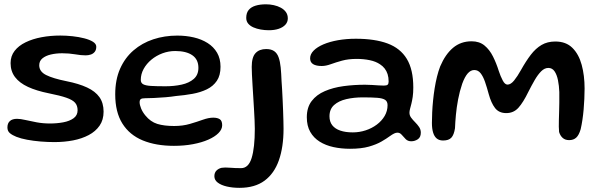

<svg xmlns="http://www.w3.org/2000/svg" viewBox="-20 -646 2785 896"><path d="M233.8 17.1Q202.9 17.1 169.5 14.4Q136.1 11.6 106.5 6.1Q76.9 0.6 56.4 -7.6Q37.9 -14.9 26.3 -24.5Q14.6 -34.1 14.6 -51.3Q14.6 -70.8 26.1 -81.1Q37.5 -91.5 59.4 -91.5Q75.2 -91.5 98.4 -86.1Q121.6 -80.8 151 -75.2Q180.3 -69.7 213.5 -69.7Q245.8 -69.7 275.3 -75.2Q304.8 -80.8 323.4 -94.2Q342.1 -107.8 342.1 -131.4Q342.1 -153 330.4 -166.5Q318.7 -179.9 289.6 -190Q260.5 -200.1 207.8 -210.6Q150.3 -222.1 110.6 -240.5Q70.8 -258.9 50.1 -286.3Q29.4 -313.7 29.4 -351.5Q29.4 -384.4 48.2 -408.6Q66.9 -432.8 99.5 -448.6Q132.1 -464.5 173.8 -472.3Q215.4 -480.1 261.5 -480.1Q289.2 -480.1 318.6 -476.9Q348 -473.7 373.2 -467.2Q398.3 -460.8 413.8 -451.1Q429.3 -441.3 429.3 -428Q429.3 -413.4 422.3 -404.4Q415.3 -395.5 404.1 -391.6Q392.8 -387.7 379.6 -387.7Q357.8 -387.7 330.2 -392.6Q302.5 -397.4 270.1 -397.4Q241.5 -397.4 217 -391.6Q192.6 -385.8 177.8 -373.5Q163.1 -361.2 163.1 -341.3Q163.1 -312 195.2 -295.9Q227.2 -279.8 289.8 -267.2Q347.8 -255.7 386.2 -237.8Q424.7 -219.9 444.1 -192.6Q463.4 -165.2 463.4 -125.1Q463.4 -86.6 444.8 -59.7Q426.2 -32.7 394.2 -15.8Q362.2 1.2 321 9.2Q279.7 17.1 233.8 17.1Z M791.7 34.6Q707.4 34.6 645.8 9.1Q584.2 -16.5 551 -69.7Q517.7 -122.9 517.7 -205.6Q517.7 -273.9 540.4 -325.2Q563.1 -376.4 603 -410.8Q642.8 -445.2 695.4 -462.6Q747.9 -479.9 807.3 -479.9Q847.9 -479.9 884.2 -471.5Q920.6 -463 948.8 -445.2Q977 -427.4 993.1 -399.8Q1009.1 -372.3 1009.1 -334.4Q1009.1 -294.2 992 -268.9Q974.9 -243.6 945.4 -229.2Q915.9 -214.9 878.6 -208.1Q841.2 -201.3 800.8 -197.9Q780.7 -194.6 752.6 -192.2Q724.4 -189.8 698.3 -188.7Q672.1 -187.6 657.6 -187.6Q642.7 -187.6 637.1 -183.6Q631.6 -179.6 631.6 -168.9Q631.6 -156.7 638.5 -139.7Q645.4 -122.8 658.4 -107.1Q682.3 -77.7 714 -67.8Q745.8 -58 792.7 -58Q832.9 -58 866.3 -67.8Q899.8 -77.6 926.7 -87.3Q953.7 -96.9 975.1 -96.9Q994.4 -96.9 1005.6 -89.7Q1016.8 -82.4 1016.8 -61.5Q1016.8 -42.4 999.6 -25Q982.4 -7.6 951.8 5.8Q921.3 19.2 880.3 26.9Q839.4 34.6 791.7 34.6ZM752.1 -243.4Q792.7 -243.4 827.6 -251.1Q862.6 -258.8 884.2 -277.6Q905.9 -296.4 905.9 -329.4Q905.9 -368.6 877.5 -388.2Q849.2 -407.9 797.5 -407.9Q766.9 -407.9 738 -397.2Q709.2 -386.4 686.5 -367.6Q663.8 -348.7 650.4 -324.5Q637 -300.2 637 -273Q637 -258.9 648.2 -252.8Q659.3 -246.6 684.7 -245Q710 -243.4 752.1 -243.4Z M1097.6 230.6Q1065.4 230.6 1038.7 224.4Q1012 218.2 996.2 206.2Q980.4 194.2 980.4 176.6Q980.4 159.9 989.9 150.3Q999.4 140.6 1013.9 137.1Q1029.1 134.6 1053 136.7Q1076.9 138.7 1105 138.7Q1139.7 138.7 1154.4 91.1Q1169.1 43.4 1169.1 -44.8Q1169.1 -62.2 1168 -86Q1166.9 -109.9 1165.3 -137.4Q1163.8 -164.9 1161.9 -193.3Q1160.1 -221.8 1158.5 -248.4Q1156.9 -275 1155.8 -297.2Q1154.7 -319.3 1154.7 -333.6Q1154.7 -378.9 1172.4 -398Q1190.1 -417.1 1222.2 -417.1Q1245.8 -417.1 1259.7 -407.2Q1273.6 -397.3 1280.3 -378.1Q1287.1 -358.9 1289.9 -331.2Q1292.6 -303.4 1293.9 -267.8Q1295.1 -252.7 1296.4 -230.1Q1297.6 -207.6 1298.9 -181.6Q1300.1 -155.7 1301.1 -129.7Q1302 -103.6 1302.6 -81.6Q1303.2 -59.6 1303.2 -45.2Q1303.2 40.2 1281.5 101.9Q1259.8 163.7 1214.6 197.1Q1169.4 230.6 1097.6 230.6ZM1234.5 -504.9Q1215.4 -504.9 1196.7 -508.2Q1178 -511.5 1162.7 -518.2Q1147.4 -524.9 1138.2 -535.8Q1129.1 -546.8 1129.1 -562.5Q1129.1 -585.8 1140.6 -599.6Q1152 -613.3 1172.8 -619.6Q1193.6 -625.9 1221.4 -625.9Q1239.4 -625.9 1257.5 -622Q1275.6 -618.1 1290.4 -610.1Q1305.2 -602.1 1314.2 -589.8Q1323.1 -577.4 1323.1 -560.2Q1323.1 -543 1311.7 -530.6Q1300.2 -518.1 1280.3 -511.5Q1260.4 -504.9 1234.5 -504.9Z M1613.1 48.3Q1572.5 48.3 1536.2 40.4Q1499.8 32.5 1471.8 15Q1443.8 -2.5 1427.8 -30.6Q1411.8 -58.7 1411.8 -98.9Q1411.8 -144.9 1434.5 -174.5Q1457.1 -204.1 1495.8 -220.7Q1534.4 -237.4 1583 -244Q1631.6 -250.6 1683.5 -250.6Q1699.5 -250.6 1716.1 -249.5Q1732.7 -248.4 1747.2 -247.5Q1761.8 -246.6 1771.6 -246.6Q1784.4 -246.6 1789 -250.8Q1793.6 -255.1 1793.6 -265.6Q1793.6 -284.8 1788.8 -299.9Q1784 -314.9 1775 -326.4Q1766 -337.9 1753.5 -345.9Q1733.6 -359.4 1705.2 -365.2Q1676.9 -371.1 1644.4 -371.1Q1605.9 -371.1 1576.3 -363Q1546.7 -354.8 1523.7 -346.4Q1500.7 -338 1481.5 -338Q1455.3 -338 1441.3 -346.6Q1427.2 -355.1 1427.2 -373.9Q1427.2 -393.3 1443.8 -410Q1460.3 -426.6 1489.5 -439.1Q1518.8 -451.5 1557.6 -458.4Q1596.5 -465.2 1640.7 -465.2Q1729.1 -465.2 1788.7 -443.1Q1848.3 -420.9 1878.5 -371.1Q1908.7 -321.3 1908.7 -237.6Q1908.7 -212.7 1906 -194Q1903.2 -175.3 1899.7 -161.6Q1896.2 -147.9 1893.5 -137.9Q1890.8 -127.8 1890.8 -119.7Q1890.8 -107.5 1898.7 -96.8Q1906.6 -86.1 1917.3 -75.5Q1927.9 -65 1935.9 -53.2Q1943.8 -41.5 1943.8 -27.1Q1943.8 -5.4 1929.8 3.9Q1915.8 13.3 1899.1 13.3Q1883.2 13.3 1873.2 3.2Q1863.2 -6.9 1854.8 -16.9Q1846.4 -26.9 1834.6 -26.9Q1827.6 -26.9 1819.3 -23Q1811.1 -19.1 1798.8 -10.3Q1784.2 0.5 1760.7 14.2Q1737.2 28 1701.5 38.2Q1665.7 48.3 1613.1 48.3ZM1626.4 -28.2Q1657.2 -28.2 1686.3 -37.7Q1715.3 -47.2 1738.4 -64.5Q1761.5 -81.8 1775.1 -105Q1788.6 -128.2 1788.6 -155.4Q1788.6 -172.4 1777.2 -180Q1765.8 -187.6 1740.4 -189.6Q1715 -191.6 1672.8 -191.6Q1631.6 -191.6 1596.1 -183.4Q1560.6 -175.1 1539.1 -155.9Q1517.6 -136.6 1517.6 -103.4Q1517.6 -77.9 1530.7 -61.3Q1543.7 -44.8 1568.1 -36.5Q1592.4 -28.2 1626.4 -28.2Z M2047.7 9.7Q2029.5 9.7 2018 0.2Q2006.5 -9.4 2001.1 -27.7Q1995.6 -45.9 1995.6 -72.2Q1995.6 -95.1 1996.9 -121.8Q1998.1 -148.5 2001 -176.9Q2003.8 -205.2 2008.3 -233.5Q2012.8 -261.7 2019.2 -287.8Q2025.7 -314 2034.2 -336.2Q2058.3 -392.8 2094.3 -423Q2130.4 -453.3 2180.9 -453.3Q2217.1 -453.3 2240.9 -433.7Q2264.8 -414.1 2280.6 -382.4Q2296.4 -350.8 2307.6 -314.9Q2315.8 -289.9 2326 -270.6Q2336.1 -251.2 2348.4 -251.2Q2363.5 -251.2 2379.1 -270.3Q2394.6 -289.4 2411.1 -319Q2434.2 -360.4 2457 -390.3Q2479.8 -420.1 2507.2 -436.2Q2534.6 -452.3 2571.4 -452.3Q2621.1 -452.3 2651 -422.8Q2680.9 -393.4 2694.5 -343.6Q2708.1 -293.8 2708.1 -232.9Q2708.1 -209.7 2706.9 -184.7Q2705.8 -159.6 2703.6 -134.6Q2701.4 -109.6 2697.9 -86.4Q2694.4 -63.1 2689.8 -43.1Q2681.7 -15.2 2669 -3.7Q2656.4 7.9 2635.9 7.9Q2617.6 7.9 2606 -2.3Q2594.5 -12.4 2589.1 -30Q2587.9 -40.7 2587.8 -54.8Q2587.6 -68.8 2588.1 -86Q2588.6 -103.2 2589.2 -123.4Q2589.8 -143.6 2590.1 -167Q2590.4 -190.3 2590.1 -216.6Q2589.1 -245.9 2583.9 -271.5Q2578.8 -297.2 2568 -313.1Q2557.2 -329 2539 -329Q2521.3 -329 2505.5 -313.3Q2489.8 -297.6 2475.1 -272.1Q2460.4 -246.6 2445.5 -217.1Q2421.9 -168.3 2399.4 -143.2Q2376.9 -118.2 2342.6 -118.2Q2308.6 -118.2 2290.3 -141.7Q2272.1 -165.2 2260.8 -206.6Q2252.2 -238.6 2243.4 -264Q2234.6 -289.4 2222.8 -304.3Q2211.1 -319.2 2193.4 -319.2Q2176.6 -319.2 2162.6 -303.3Q2148.7 -287.3 2137 -255.2Q2124.8 -219.2 2117.8 -182Q2110.8 -144.8 2107.6 -110.3Q2104.4 -75.9 2103.3 -47.5Q2098.6 -16.8 2086.4 -3.6Q2074.1 9.7 2047.7 9.7Z"/></svg>

Font: Gluten Thin
Style: Regular
Weight: 100
Designer: Tyler Finck
Foundry: Etcetera Type Company
Version: Version 1.300